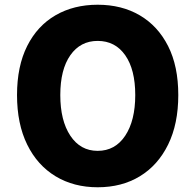

<svg xmlns="http://www.w3.org/2000/svg" viewBox="-20 -778 826 812"><path d="M393 14Q292 14 215 -32.5Q138 -79 95 -166.5Q52 -254 52 -376Q52 -498 95 -583.5Q138 -669 215 -713.5Q292 -758 393 -758Q495 -758 571.5 -713Q648 -668 691 -583Q734 -498 734 -376Q734 -254 691 -166.5Q648 -79 571.5 -32.5Q495 14 393 14ZM393 -140Q467 -140 509.5 -204Q552 -268 552 -376Q552 -484 509.5 -544.5Q467 -605 393 -605Q320 -605 277.5 -544.5Q235 -484 235 -376Q235 -268 277.5 -204Q320 -140 393 -140Z"/></svg>

Font: Chiron GoRound TC H
Style: Regular
Weight: 900
Designer: Ryoko NISHIZUKA 西塚涼子 (kana, bopomofo & ideographs); Paul D. Hunt (Latin, Greek & Cyrillic); Sandoll Communications 산돌커뮤니
Foundry: Adobe
Version: Version 1.000;hotconv 1.1.1;makeotfexe 2.6.0